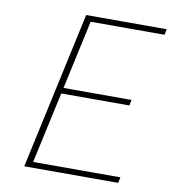

<svg xmlns="http://www.w3.org/2000/svg" viewBox="-76 -725 710 791"><g transform="rotate(10 279.0 -329.0)"><path d="M471 0H78L221 -658H558L553 -634H244L111 -24H476ZM159 -322 164 -346H466L461 -322Z"/></g></svg>

Font: Ysabeau Infant Thin
Style: Italic
Weight: 250
Italic angle: -12°
Designer: Christian Thalmann (Catharsis Fonts)
Version: Version 2.001;gftools[0.9.30]; featfreeze: ss01,ss02,lnum